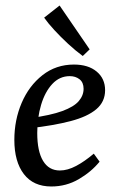

<svg xmlns="http://www.w3.org/2000/svg" viewBox="-20 -663 422 696"><path d="M248 -429Q300 -429 330.5 -403.5Q361 -378 361 -336Q361 -294 329 -267Q297 -240 236 -224Q175 -208 87 -198L90 -235Q164 -245 206 -260.5Q248 -276 265.5 -296.5Q283 -317 283 -341Q283 -364 268.5 -375.5Q254 -387 233 -387Q196 -387 169.5 -358.5Q143 -330 129 -283Q115 -236 115 -181Q115 -115 136 -80Q157 -45 197 -45Q225 -45 256 -61.5Q287 -78 320 -106L341 -77Q311 -40 265.5 -13.5Q220 13 166 13Q101 13 66.5 -32Q32 -77 32 -156Q32 -228 58.5 -290Q85 -352 134 -390.5Q183 -429 248 -429ZM305 -484 280 -460Q254 -479 227 -504Q200 -529 177 -554Q154 -579 140 -599L196 -643Z"/></svg>

Font: Rasa
Style: Italic
Weight: 400
Italic angle: -7.10001°
Designer: Anna Giedrys (Yrsa+Rasa design), David Brezina (Yrsa art-direction, Rasa art-direction, design)
Foundry: Rosetta Type Foundry
Version: Version 2.004